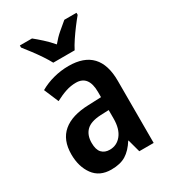

<svg xmlns="http://www.w3.org/2000/svg" viewBox="-188 -864 868 972"><g transform="rotate(-30 245.5 -378.0)"><path d="M246 -553Q425 -553 425 -363V0H341L321 -74H319Q292 -31 259 -10.5Q226 10 173 10Q105 10 70 -38Q35 -86 35 -158Q35 -242 86 -285Q137 -328 235 -331L310 -334V-364Q310 -461 236 -461Q206 -461 177 -451.5Q148 -442 114 -424L78 -509Q114 -530 157.5 -541.5Q201 -553 246 -553ZM262 -256Q204 -253 178.5 -227.5Q153 -202 153 -157Q153 -117 170 -99Q187 -81 216 -81Q258 -81 284.5 -114.5Q311 -148 311 -208V-258ZM188 -606Q177 -627 159 -654Q141 -681 121 -707.5Q101 -734 85 -754V-766H156Q176 -750 201.5 -727Q227 -704 250 -677Q274 -706 298 -726.5Q322 -747 345 -766H416V-754Q400 -735 380 -708.5Q360 -682 342 -655Q324 -628 313 -606Z"/></g></svg>

Font: Noto Sans Sinhala Condensed SemiBold
Style: Regular
Weight: 600
Width: 3
Designer: Jelle Bosma - Monotype Design Team
Foundry: Monotype Imaging Inc.
Version: Version 2.006; ttfautohint (v1.8.4.7-5d5b)